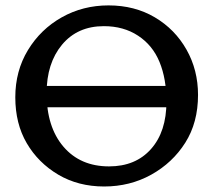

<svg xmlns="http://www.w3.org/2000/svg" viewBox="-20 -677 795 704"><path d="M361.8 6.8Q267.1 6.8 193.6 -36.6Q120.1 -80.1 78.1 -151.9Q36.1 -223.6 36.1 -320.3Q36.1 -417 82.5 -493.4Q128.9 -569.8 206.5 -613.5Q284.2 -657.2 377.9 -657.2Q473.6 -657.2 547.6 -613.5Q621.6 -569.8 663.8 -495.1Q706.1 -420.4 706.1 -329.1Q706.1 -227.5 659.4 -153.8Q612.8 -80.1 534.7 -36.6Q456.5 6.8 361.8 6.8ZM379.9 -66.9Q477.1 -66.9 533.7 -130.6Q590.3 -194.3 590.3 -304.2Q590.3 -388.2 564.9 -449.7Q539.6 -511.2 486.3 -546.1Q433.1 -581.1 360.8 -581.1Q264.2 -581.1 207.5 -513.2Q150.9 -445.3 150.9 -335.4Q150.9 -211.4 212.6 -139.2Q274.4 -66.9 379.9 -66.9ZM631.8 -313H131.8V-361.8H631.8ZM631.8 -283.7H131.8V-332.5H631.8Z"/></svg>

Font: Bainsley
Style: Regular
Weight: 400
Designer: Paul James MIller
Foundry: High-Logic / Made with FontCreator
Version: Version 1.411;March 28, 2021;FontCreator 13.0.0.2683 64-bit